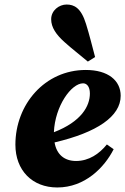

<svg xmlns="http://www.w3.org/2000/svg" viewBox="-20 -812 553 848"><path d="M347 -444C363 -444 377 -430 377 -399C377 -344 340 -275 218 -228C223 -344 295 -444 347 -444ZM233 16C355 16 441 -72 482 -153L452 -174C419 -133 373 -101 316 -101C265 -101 230 -129 221 -183C409 -227 513 -298 513 -389C513 -456 458 -503 359 -503C178 -503 48 -351 48 -173C48 -60 122 16 233 16ZM400 -560C387 -609 375 -658 360 -706C338 -778 307 -792 274 -792C241 -792 206 -766 206 -727C206 -691 228 -659 265 -626C298 -596 334 -569 368 -540Z"/></svg>

Font: Source Serif Pro Black
Style: Italic
Weight: 900
Italic angle: -12°
Designer: Frank Grießhammer
Foundry: Adobe Systems Incorporated
Version: Version 3.001;hotconv 1.0.111;makeotfexe 2.5.65597